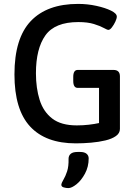

<svg xmlns="http://www.w3.org/2000/svg" viewBox="-20 -727 712 983"><path d="M368 7Q214 7 134 -79.5Q54 -166 54 -346Q54 -531 137.5 -619Q221 -707 380 -707Q428 -707 473.5 -697Q519 -687 548.5 -672.5Q578 -658 578 -642Q578 -632 570.5 -616Q563 -600 553 -587Q543 -574 535 -574Q529 -574 511 -584Q493 -594 461 -604Q429 -614 381 -614Q261 -614 212.5 -546Q164 -478 164 -352Q164 -276 183 -215.5Q202 -155 247.5 -120Q293 -85 373 -85Q405 -85 435 -88.5Q465 -92 487 -97V-277H378Q355 -277 355 -313V-333Q355 -369 378 -369H561Q594 -369 594 -336V-67Q594 -45 573.5 -30.5Q553 -16 519.5 -8Q486 0 446 3.5Q406 7 368 7ZM330 236Q319 236 306.5 232.5Q294 229 294 219Q295 209 305 192.5Q315 176 323.5 150.5Q332 125 331 86Q331 70 342 60.5Q353 51 377 51H391Q412 51 423 60Q434 69 434 84Q434 127 415 162Q396 197 371.5 216.5Q347 236 330 236Z"/></svg>

Font: Asap Medium
Style: Regular
Weight: 500
Designer: Pablo Cosgaya
Foundry: Omnibus-Type
Version: Version 3.001; ttfautohint (v1.8.3)